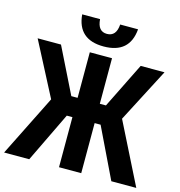

<svg xmlns="http://www.w3.org/2000/svg" viewBox="-131 -1037 1081 1152"><g transform="rotate(15 409.5 -461.0)"><path d="M-1 0 189 -381 16 -714H161L301 -431H340V-714H478V-431H516L656 -714H804L630 -379L820 0H665L515 -311H478V0H340V-311H305L155 0ZM410 -769Q250 -769 237 -922H348Q353 -847 410 -847Q468 -847 473 -922H584Q571 -769 410 -769Z"/></g></svg>

Font: Noto Sans Condensed
Style: Bold
Weight: 700
Width: 3
Designer: Monotype Design Team
Foundry: Monotype Imaging Inc.
Version: Version 2.013; ttfautohint (v1.8.4.7-5d5b)